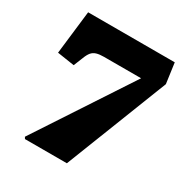

<svg xmlns="http://www.w3.org/2000/svg" viewBox="-164 -826 907 952"><g transform="rotate(30 290.0 -350.5)"><path d="M111 0 105 -10 459 -549H247Q221 -549 204.5 -544Q188 -539 177.5 -526.5Q167 -514 158 -490L137 -438L39 -453L68 -701H564L580 -585L351 0Z"/></g></svg>

Font: Literata Black
Style: Italic
Weight: 900
Italic angle: -2°
Designer: Latin by Veronika Burian and Jose Scaglione. Greek by Irene Vlachou. Cyrillic by Vera Evstafieva
Foundry: TypeTogether
Version: Version 3.002